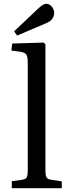

<svg xmlns="http://www.w3.org/2000/svg" viewBox="-20 -990 371 1010"><path d="M42 0V-37L95 -44Q115 -47 120.5 -57Q126 -67 126 -95V-658Q126 -692 118.5 -703Q111 -714 86 -718L40 -724L44 -761L209 -766L219 -757V-91Q219 -70 224 -58.5Q229 -47 251 -44L305 -36V0ZM70 -803 54 -825 183 -947Q208 -970 223 -970Q241 -970 253 -954.5Q265 -939 265 -923Q265 -885 223 -868Z"/></svg>

Font: Literata 36pt
Style: Regular
Weight: 400
Designer: Latin by Veronika Burian and Jose Scaglione. Greek by Irene Vlachou. Cyrillic by Vera Evstafieva.
Foundry: TypeTogether
Version: Version 3.002